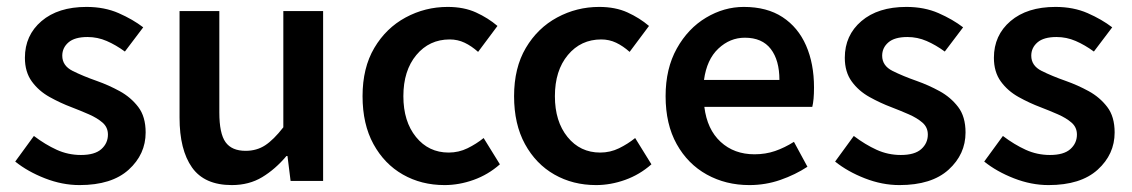

<svg xmlns="http://www.w3.org/2000/svg" viewBox="-20 -523 3272 555"><path d="M210 12Q160 12 110 -7.5Q60 -27 24 -56L78 -130Q111 -105 144 -90Q177 -75 214 -75Q254 -75 273 -92Q292 -109 292 -134Q292 -155 276.5 -168.5Q261 -182 237 -192.5Q213 -203 187 -213Q155 -225 123.5 -242.5Q92 -260 72 -287.5Q52 -315 52 -356Q52 -421 100 -462Q148 -503 230 -503Q282 -503 323 -485Q364 -467 394 -444L341 -374Q315 -393 288.5 -404.5Q262 -416 233 -416Q196 -416 178 -400.5Q160 -385 160 -362Q160 -333 190 -318Q220 -303 260 -289Q294 -277 326 -259.5Q358 -242 379.5 -214Q401 -186 401 -140Q401 -77 352 -32.5Q303 12 210 12Z M650 12Q571 12 535 -39Q499 -90 499 -183V-491H614V-198Q614 -137 632 -112Q650 -87 690 -87Q722 -87 746.5 -103Q771 -119 799 -155V-491H914V0H820L811 -72H808Q776 -34 738 -11Q700 12 650 12Z M1265 12Q1198 12 1144.5 -18.5Q1091 -49 1059.5 -106.5Q1028 -164 1028 -245Q1028 -327 1062 -384.5Q1096 -442 1152.5 -472.5Q1209 -503 1274 -503Q1321 -503 1356 -487Q1391 -471 1418 -448L1362 -373Q1343 -390 1323 -399.5Q1303 -409 1280 -409Q1221 -409 1183.5 -364Q1146 -319 1146 -245Q1146 -172 1182.5 -127Q1219 -82 1277 -82Q1306 -82 1331.5 -94.5Q1357 -107 1378 -124L1425 -48Q1391 -18 1349 -3Q1307 12 1265 12Z M1703 12Q1636 12 1582.5 -18.5Q1529 -49 1497.5 -106.5Q1466 -164 1466 -245Q1466 -327 1500 -384.5Q1534 -442 1590.5 -472.5Q1647 -503 1712 -503Q1759 -503 1794 -487Q1829 -471 1856 -448L1800 -373Q1781 -390 1761 -399.5Q1741 -409 1718 -409Q1659 -409 1621.5 -364Q1584 -319 1584 -245Q1584 -172 1620.5 -127Q1657 -82 1715 -82Q1744 -82 1769.5 -94.5Q1795 -107 1816 -124L1863 -48Q1829 -18 1787 -3Q1745 12 1703 12Z M2146 12Q2078 12 2023 -18.5Q1968 -49 1936 -106.5Q1904 -164 1904 -245Q1904 -325 1936.5 -383Q1969 -441 2021 -472Q2073 -503 2130 -503Q2197 -503 2242 -473.5Q2287 -444 2310 -391.5Q2333 -339 2333 -270Q2333 -234 2328 -214H2016Q2024 -149 2063 -113Q2102 -77 2161 -77Q2193 -77 2220.5 -86.5Q2248 -96 2275 -113L2314 -41Q2279 -18 2236 -3Q2193 12 2146 12ZM2015 -292H2233Q2233 -349 2208 -381.5Q2183 -414 2133 -414Q2090 -414 2056.5 -382.5Q2023 -351 2015 -292Z M2580 12Q2530 12 2480 -7.5Q2430 -27 2394 -56L2448 -130Q2481 -105 2514 -90Q2547 -75 2584 -75Q2624 -75 2643 -92Q2662 -109 2662 -134Q2662 -155 2646.5 -168.5Q2631 -182 2607 -192.5Q2583 -203 2557 -213Q2525 -225 2493.5 -242.5Q2462 -260 2442 -287.5Q2422 -315 2422 -356Q2422 -421 2470 -462Q2518 -503 2600 -503Q2652 -503 2693 -485Q2734 -467 2764 -444L2711 -374Q2685 -393 2658.5 -404.5Q2632 -416 2603 -416Q2566 -416 2548 -400.5Q2530 -385 2530 -362Q2530 -333 2560 -318Q2590 -303 2630 -289Q2664 -277 2696 -259.5Q2728 -242 2749.5 -214Q2771 -186 2771 -140Q2771 -77 2722 -32.5Q2673 12 2580 12Z M3011 12Q2961 12 2911 -7.5Q2861 -27 2825 -56L2879 -130Q2912 -105 2945 -90Q2978 -75 3015 -75Q3055 -75 3074 -92Q3093 -109 3093 -134Q3093 -155 3077.5 -168.5Q3062 -182 3038 -192.5Q3014 -203 2988 -213Q2956 -225 2924.5 -242.5Q2893 -260 2873 -287.5Q2853 -315 2853 -356Q2853 -421 2901 -462Q2949 -503 3031 -503Q3083 -503 3124 -485Q3165 -467 3195 -444L3142 -374Q3116 -393 3089.5 -404.5Q3063 -416 3034 -416Q2997 -416 2979 -400.5Q2961 -385 2961 -362Q2961 -333 2991 -318Q3021 -303 3061 -289Q3095 -277 3127 -259.5Q3159 -242 3180.5 -214Q3202 -186 3202 -140Q3202 -77 3153 -32.5Q3104 12 3011 12Z"/></svg>

Font: Source Sans Pro SemiBold
Style: Regular
Weight: 600
Designer: Paul D. Hunt
Foundry: Adobe Systems Incorporated
Version: Version 2.045;hotconv 1.0.109;makeotfexe 2.5.65596